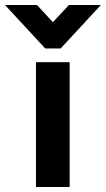

<svg xmlns="http://www.w3.org/2000/svg" viewBox="-87 -749 424 769"><path d="M94 -555 -67 -729H61L125 -660L189 -729H317L156 -555ZM57 -500H192V0H57Z"/></svg>

Font: Haskoy ExtraBold
Style: Regular
Weight: 800
Designer: Ertekin Erdin
Foundry: Ertekin Erdin
Version: Version 2.000; ttfautohint (v1.8.4.7-5d5b)